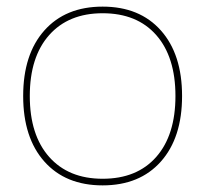

<svg xmlns="http://www.w3.org/2000/svg" viewBox="-20 -550 620 580"><path d="M290 10Q178 10 114 -62Q50 -134 50 -260Q50 -386 114 -458Q178 -530 290 -530Q402 -530 466 -458Q530 -386 530 -260Q530 -134 466 -62Q402 10 290 10ZM290 -10Q394 -10 452 -76Q510 -142 510 -260Q510 -378 452 -444Q394 -510 290 -510Q187 -510 128.5 -444Q70 -378 70 -260Q70 -142 128.5 -76Q187 -10 290 -10Z"/></svg>

Font: M PLUS 1 Thin
Style: Regular
Weight: 100
Designer: Coji Morishita
Foundry: UNDERFOREST DESIGN
Version: Version 1.001